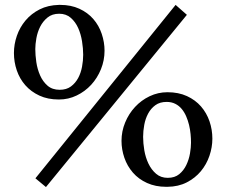

<svg xmlns="http://www.w3.org/2000/svg" viewBox="-20 -736 910 773"><path d="M122.1 -538.6Q122.1 -514.6 126.2 -486.1Q130.4 -457.5 141.4 -432.6Q152.3 -407.7 171.4 -391.1Q190.4 -374.5 220.2 -374.5Q247.6 -374.5 265.6 -387.9Q283.7 -401.4 294.7 -421.9Q305.7 -442.4 310.3 -467.3Q314.9 -492.2 314.9 -515.6Q314.9 -540.5 310.3 -569.6Q305.7 -598.6 294.7 -623.3Q283.7 -647.9 264.9 -664.3Q246.1 -680.7 218.3 -680.7Q189.9 -680.7 171.4 -665.5Q152.8 -650.4 141.8 -628.7Q130.9 -606.9 126.5 -582.3Q122.1 -557.6 122.1 -538.6ZM732.4 -676.3 165 17.1 122.6 -18.1 687 -716.3ZM36.1 -522.5Q36.1 -557.6 47.9 -591.8Q59.6 -626 82.8 -653.6Q106 -681.2 139.6 -698.2Q173.3 -715.3 217.3 -716.3H222.7Q265.6 -716.3 299.3 -700.9Q333 -685.5 355.7 -659.4Q378.4 -633.3 389.6 -599.6Q400.9 -565.9 400.9 -531.7Q400.9 -493.2 386.5 -457.5Q372.1 -421.9 347.2 -394.8Q322.3 -367.7 288.8 -351.6Q255.4 -335.4 217.3 -335.4Q172.4 -335.4 138.7 -351.1Q105 -366.7 82 -392.8Q59.1 -418.9 47.6 -452.6Q36.1 -486.3 36.1 -522.5ZM749 -161.6Q749 -177.7 747.3 -196Q745.6 -214.4 741.2 -232.7Q736.8 -251 729.5 -267.8Q722.2 -284.7 711.4 -297.6Q700.7 -310.5 685.5 -318.1Q670.4 -325.7 650.9 -325.7Q623.5 -325.7 605.5 -312.5Q587.4 -299.3 576.4 -278.8Q565.4 -258.3 560.8 -233.4Q556.2 -208.5 556.2 -185.1Q556.2 -159.7 561 -130.9Q565.9 -102.1 577.6 -77.4Q589.4 -52.7 608.4 -36.4Q627.4 -20 655.3 -20Q683.6 -20 701.7 -34.9Q719.7 -49.8 730.2 -71.8Q740.7 -93.8 744.9 -118.2Q749 -142.6 749 -161.6ZM835 -177.7Q835 -143.1 823.2 -108.6Q811.5 -74.2 788.6 -46.6Q765.6 -19 731.9 -1.7Q698.2 15.6 654.3 16.1H648.9Q606 16.1 572 0.7Q538.1 -14.6 515.1 -41Q492.2 -67.4 480.7 -100.8Q469.2 -134.3 469.2 -168.9Q469.2 -207.5 483.9 -242.9Q498.5 -278.3 523.7 -305.4Q548.8 -332.5 582.5 -348.6Q616.2 -364.7 654.3 -364.7Q698.7 -364.7 732.7 -349.1Q766.6 -333.5 789.3 -307.4Q812 -281.2 823.5 -247.6Q835 -213.9 835 -177.7Z"/></svg>

Font: DimaThulth2
Style: Regular
Weight: 400
Designer: R.Balvardi
Foundry: R.Balvardi (R.Balvardi@gmail.com)
Version: Version 1.00;November 13, 2018;FontCreator 11.5.0.2427 64-bi